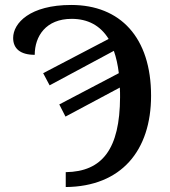

<svg xmlns="http://www.w3.org/2000/svg" viewBox="-20 -744 686 774"><path d="M245 10C469 8 589 -137 589 -358C589 -593 465 -724 267 -724C101 -724 33 -651 33 -591C33 -548 62 -523 120 -523C120 -598 165 -668 269 -668C333 -668 384 -642 418 -587L154 -449L180 -400L439 -539C448 -513 455 -483 459 -449L219 -323L244 -274L463 -391C464 -378 464 -365 464 -352C463 -144 393 -52 245 -50Z"/></svg>

Font: Noto Serif Thai Medium
Style: Regular
Weight: 500
Designer: Monotype Design Team
Foundry: Monotype Imaging Inc.
Version: Version 1.901;PS 001.901;hotconv 1.0.88;makeotf.lib2.5.64775